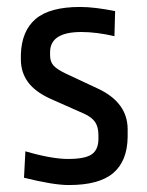

<svg xmlns="http://www.w3.org/2000/svg" viewBox="-20 -520 422 552"><path d="M311 -488 309 -416Q257 -428 214 -428Q124 -428 124 -370V-361Q124 -343 133.5 -332Q143 -321 168 -309L262 -265Q347 -225 347 -148V-126Q346 -57 305.5 -22.5Q265 12 178 12Q133 12 49 -9L53 -85Q128 -63 176 -63Q225 -63 244 -76.5Q263 -90 263 -121V-131Q263 -155 253.5 -169Q244 -183 222 -193L125 -236Q81 -256 60.5 -284Q40 -312 40 -349V-363Q42 -431 82.5 -465.5Q123 -500 210 -500Q252 -500 311 -488Z"/></svg>

Font: Ropa Sans
Style: Regular
Weight: 400
Designer: Botio Nikoltchev
Foundry: Botio Nikoltchev
Version: Version 1.100